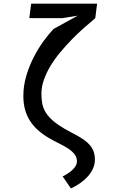

<svg xmlns="http://www.w3.org/2000/svg" viewBox="-20 -770 690 1048"><path d="M510 -750 500 -671Q470 -646 436.5 -616.2Q403 -586.5 370.5 -553Q338 -519.5 308 -483.5Q278 -447.5 255.5 -410Q233 -372.5 219.5 -334.2Q206 -296 206 -258.5Q206 -232.5 209.8 -209.5Q213.5 -186.5 224.5 -165.2Q235.5 -144 255.8 -123.5Q276 -103 308.5 -82Q331.5 -67 354.5 -55Q377.5 -43 398.8 -31.2Q420 -19.5 438 -7Q456 5.5 469.5 21Q483 36.5 490.5 56Q498 75.5 498 101.5Q498 126.5 487.8 149.5Q477.5 172.5 459.8 192.5Q442 212.5 418.2 229.2Q394.5 246 367 258.5L322 193Q338 185 352.2 175.5Q366.5 166 377 155.8Q387.5 145.5 393.8 134.2Q400 123 400 111Q400 88.5 387 72Q374 55.5 353 41.5Q332 27.5 305 14.2Q278 1 250 -15Q215 -35 188.2 -58.8Q161.5 -82.5 143.5 -110.8Q125.5 -139 116.5 -172.5Q107.5 -206 107.5 -246Q107.5 -303 123.8 -357.2Q140 -411.5 164.8 -459.2Q189.5 -507 218.2 -546.2Q247 -585.5 272.5 -612L404 -684.5L320 -671H140L150 -750Z"/></svg>

Font: B612 Mono
Style: Regular
Weight: 400
Version: Version 1.005